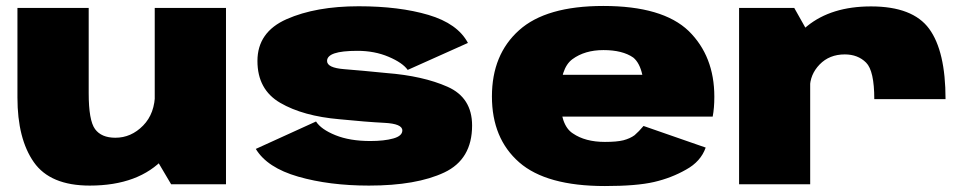

<svg xmlns="http://www.w3.org/2000/svg" viewBox="-20 -618 3256 644"><path d="M554 0H738V-591.5H499V-93ZM277.5 -591.5H38.5V-291Q38.5 -152.5 93.5 -74Q148.5 4.5 281 4.5Q446 4.5 531.5 -88.8Q617 -182 617 -259.5L500 -306.5Q500 -237.5 460 -196.8Q420 -156 367 -156Q320 -156 298.8 -185Q277.5 -214 277.5 -305.5Z M1217.5 4.5Q1377 4.5 1470.2 -39.5Q1563.5 -83.5 1563.5 -197Q1563.5 -290.5 1481 -327Q1398.5 -363.5 1276.5 -373Q1192 -381.5 1134.5 -386Q1077 -390.5 1077 -413.5Q1077 -430.5 1102 -439Q1127 -447.5 1179 -447.5Q1236.5 -447.5 1283.5 -427.5Q1330.5 -407.5 1347.5 -383.5L1549.5 -474Q1515 -539 1417 -568Q1319 -597 1183 -597Q1039.5 -597 941.5 -553.8Q843.5 -510.5 843.5 -413.5Q843.5 -317.5 920 -273Q996.5 -228.5 1119 -218Q1208.5 -209 1269 -206Q1329.5 -203 1329.5 -180.5Q1329.5 -162 1299 -153.5Q1268.5 -145 1222 -145Q1153.5 -145 1105.2 -164.5Q1057 -184 1040 -210.5L838 -118.5Q876 -55.5 980.2 -25.5Q1084.5 4.5 1217.5 4.5Z M2009 6V-142Q1943 -142 1901.5 -170.5Q1859 -197.5 1859 -293.5Q1859 -389.5 1900 -419.5Q1941.5 -450 2004 -450Q2068 -450 2104 -425Q2125.5 -407.5 2134.5 -367H1838.5V-227H2370.5Q2376 -256 2376 -293.5Q2376 -429.5 2290 -514Q2202.5 -598 2003.5 -598Q1811.5 -598 1721 -516.5Q1630 -435 1630 -294.5Q1630 -153.5 1721.5 -73.5Q1812.5 6 2009 6ZM2009 -142V6Q2115 6 2173.5 -7.5Q2232 -21 2281 -49Q2330.5 -76 2347 -123L2138.5 -195.5Q2123 -177 2108.5 -164.5Q2093.5 -153.5 2071 -147.5Q2049 -142 2009 -142Z M2912.5 -285.5H3151.5Q3151.5 -446.5 3096.5 -521.5Q3041.5 -596.5 2901.5 -596.5Q2768.5 -596.5 2687 -530.2Q2605.5 -464 2605.5 -379.5L2696.5 -322.5Q2696.5 -368 2729.2 -401.8Q2762 -435.5 2813.5 -435.5Q2857.5 -435.5 2885 -408Q2912.5 -380.5 2912.5 -285.5ZM2459 0H2697.5V-496.5L2644 -591.5H2459Z"/></svg>

Font: Anybody SemiExpanded Black
Style: Regular
Weight: 900
Width: 6
Version: Version 1.113;gftools[0.9.25]